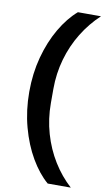

<svg xmlns="http://www.w3.org/2000/svg" viewBox="-98 -807 545 991"><g transform="rotate(10 174.0 -311.0)"><path d="M51 -312Q51 -409 74 -494.5Q97 -580 137 -648.5Q177 -717 227 -760H348Q294 -710 254 -645Q214 -580 192.5 -504.5Q171 -429 171 -348V-274Q171 -191 193 -115Q215 -39 254.5 25Q294 89 348 138H227Q178 96 138 27.5Q98 -41 74.5 -128Q51 -215 51 -312Z"/></g></svg>

Font: IBM Plex Sans SemiBold
Style: Regular
Weight: 600
Designer: Mike Abbink, Paul van der Laan, Pieter van Rosmalen
Foundry: Bold Monday
Version: Version 3.201